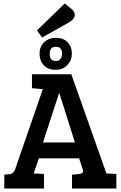

<svg xmlns="http://www.w3.org/2000/svg" viewBox="-20 -1097 702 1117"><path d="M68 -112 229 -578 166 -584V-665H395L599 -88H600L657 -85V0H399V-81L437 -84Q454 -86 460 -92Q466 -98 461 -114L440 -176H206L176 -88L236 -85V0H5V-81L38 -84Q59 -86 68 -112ZM323 -553 230 -268H416L326 -553ZM302.5 -691Q259 -691 234.5 -717.5Q210 -744 210 -784.5Q210 -825 236.5 -851Q263 -877 305.5 -877Q348 -877 373 -851.5Q398 -826 398 -786Q398 -746 372 -718.5Q346 -691 302.5 -691ZM305 -742Q322 -742 331.5 -754Q341 -766 341 -784Q341 -825 305 -825Q269 -825 269 -783.5Q269 -742 305 -742ZM195 -920 357 -1077 397 -1044Q415 -1027 415 -1011Q415 -986 380 -966L225 -879Z"/></svg>

Font: Bree Serif
Style: Regular
Weight: 400
Designer: Veronika Burian, Jos Scaglione
Foundry: TypeTogether
Version: Version 1.002